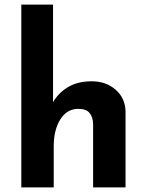

<svg xmlns="http://www.w3.org/2000/svg" viewBox="-20 -809 634 829"><path d="M72 0V-789H209V-349L208 -366Q231 -407 273 -432.5Q315 -458 376 -458Q438 -458 479.5 -421.5Q521 -385 522 -327V0H382V-275Q381 -304 366.5 -321.5Q352 -339 318 -339Q269 -339 240.5 -293.5Q212 -248 212 -178V0Z"/></svg>

Font: Reem Kufi Fun
Style: Regular
Weight: 400
Designer: Khaled Hosny
Version: Version 1.005